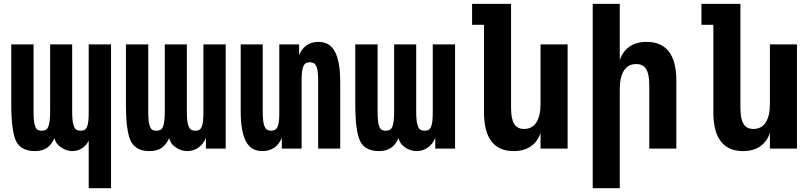

<svg xmlns="http://www.w3.org/2000/svg" viewBox="-20 -780 4254 1008"><path d="M445.8 -41.5Q432.6 -15.1 409.7 -1Q386.7 13.2 360.4 13.2Q343.8 13.2 328.1 7.8Q312.5 2.4 299.8 -6.8Q287.1 -15.6 278.3 -27.3Q269.5 -39.1 266.1 -54.7Q250 -19.5 225.8 -3.2Q201.7 13.2 162.6 13.2Q127 13.2 103 0.5Q79.1 -12.2 66.4 -35.6Q53.7 -58.6 46.4 -106.9Q39.1 -155.3 39.1 -238.8V-546.9H156.2V-195.8Q156.2 -164.6 158.4 -144.8Q160.6 -125 166 -113.8Q171.4 -101.1 179.7 -97.4Q188 -93.8 198.7 -93.8Q210.4 -93.8 219.2 -97.9Q228 -102.1 233.4 -114.7Q243.2 -136.2 243.2 -195.8V-546.9H358.9V-195.8Q358.9 -165 361.3 -145.5Q363.8 -126 369.1 -114.7Q374.5 -102.1 383.1 -97.9Q391.6 -93.8 403.3 -93.8Q414.1 -93.8 422.6 -97.4Q431.2 -101.1 436.5 -113.8Q441.9 -125 443.8 -144.8Q445.8 -164.6 445.8 -195.8V-546.9H563V208H445.8Z M764.6 13.2Q729 13.2 705.1 0.5Q681.2 -12.2 668.5 -35.6Q655.8 -58.6 648.4 -106.9Q641.1 -155.3 641.1 -238.8V-546.9H758.3V-195.8Q758.3 -164.6 760.5 -144.8Q762.7 -125 768.1 -113.8Q773.4 -101.1 781.7 -97.4Q790 -93.8 800.8 -93.8Q812.5 -93.8 821.3 -97.9Q830.1 -102.1 835.4 -114.7Q845.2 -136.2 845.2 -195.8V-546.9H960.9V-195.8Q960.9 -165 963.4 -145.5Q965.8 -126 971.2 -114.7Q976.6 -102.1 985.1 -97.9Q993.7 -93.8 1005.4 -93.8Q1016.1 -93.8 1024.7 -97.4Q1033.2 -101.1 1038.6 -113.8Q1043.9 -125 1045.9 -144.8Q1047.9 -164.6 1047.9 -195.8V-546.9H1165V0H1061V-56.6Q1048.8 -24.4 1022.2 -5.6Q995.6 13.2 963.4 13.2Q945.8 13.2 930.2 7.8Q914.6 2.4 901.9 -6.8Q886.7 -17.6 878.9 -29.5Q871.1 -41.5 868.2 -54.7Q852.1 -19.5 827.9 -3.2Q803.7 13.2 764.6 13.2Z M1357.4 13.2Q1296.9 13.2 1270.3 -39.3Q1243.7 -91.8 1243.7 -195.8V-546.9H1359.4V-195.8Q1359.4 -165 1361.8 -145.5Q1364.3 -126 1369.6 -114.7Q1375 -103 1383.1 -98.4Q1391.1 -93.8 1403.3 -93.8Q1414.6 -93.8 1422.6 -97.7Q1430.7 -101.6 1436 -111.8Q1440.9 -121.6 1443.6 -139.4Q1446.3 -157.2 1446.3 -183.6V-546.9H1550.3V-490.2Q1562.5 -522 1588.1 -541Q1613.8 -560.1 1651.9 -560.1Q1711.9 -560.1 1739 -507.6Q1766.1 -455.1 1766.1 -351.1V0H1650.4V-351.1Q1650.4 -381.8 1648.2 -401.4Q1646 -420.9 1640.6 -432.6Q1635.3 -443.8 1627 -448.5Q1618.7 -453.1 1606.4 -453.1Q1593.8 -453.1 1586.2 -448.7Q1578.6 -444.3 1574.2 -435.5Q1568.8 -425.3 1566.2 -406.2Q1563.5 -387.2 1563.5 -362.8V0H1459.5V-56.6Q1447.3 -24.9 1421.4 -5.9Q1395.5 13.2 1357.4 13.2Z M1968.8 13.2Q1933.1 13.2 1909.2 0.5Q1885.3 -12.2 1872.6 -35.6Q1859.9 -58.6 1852.5 -106.9Q1845.2 -155.3 1845.2 -238.8V-546.9H1962.4V-195.8Q1962.4 -164.6 1964.6 -144.8Q1966.8 -125 1972.2 -113.8Q1977.5 -101.1 1985.8 -97.4Q1994.1 -93.8 2004.9 -93.8Q2016.6 -93.8 2025.4 -97.9Q2034.2 -102.1 2039.6 -114.7Q2049.3 -136.2 2049.3 -195.8V-546.9H2165V-195.8Q2165 -165 2167.5 -145.5Q2169.9 -126 2175.3 -114.7Q2180.7 -102.1 2189.2 -97.9Q2197.8 -93.8 2209.5 -93.8Q2220.2 -93.8 2228.8 -97.4Q2237.3 -101.1 2242.7 -113.8Q2248 -125 2250 -144.8Q2252 -164.6 2252 -195.8V-546.9H2369.1V0H2265.1V-56.6Q2252.9 -24.4 2226.3 -5.6Q2199.7 13.2 2167.5 13.2Q2149.9 13.2 2134.3 7.8Q2118.7 2.4 2106 -6.8Q2090.8 -17.6 2083 -29.5Q2075.2 -41.5 2072.3 -54.7Q2056.2 -19.5 2032 -3.2Q2007.8 13.2 1968.8 13.2Z M2676.3 13.2Q2599.6 13.2 2560.3 -37.6Q2521 -88.4 2521 -191.9V-649.9H2458.5V-759.8H2663.1V-213.9Q2663.1 -155.8 2679.4 -129.4Q2695.8 -103 2731.4 -103Q2774.4 -103 2796.1 -137.5Q2817.9 -171.9 2817.9 -233.9V-546.9H2960V0H2817.9V-82Q2802.7 -36.6 2766.8 -11.7Q2731 13.2 2676.3 13.2Z M3091.8 -759.8H3233.9V-464.8Q3249 -510.3 3284.9 -535.2Q3320.8 -560.1 3375.5 -560.1Q3452.1 -560.1 3491.5 -509.3Q3530.8 -458.5 3530.8 -355V0H3388.7V-333Q3388.7 -391.1 3372.3 -417.5Q3356 -443.8 3320.3 -443.8Q3277.3 -443.8 3255.6 -409.4Q3233.9 -375 3233.9 -313V208H3091.8Z M3880.4 13.2Q3803.7 13.2 3764.4 -37.6Q3725.1 -88.4 3725.1 -191.9V-649.9H3662.6V-759.8H3867.2V-213.9Q3867.2 -155.8 3883.5 -129.4Q3899.9 -103 3935.5 -103Q3978.5 -103 4000.2 -137.5Q4022 -171.9 4022 -233.9V-546.9H4164.1V0H4022V-82Q4006.8 -36.6 3970.9 -11.7Q3935.1 13.2 3880.4 13.2Z"/></svg>

Font: Hack
Style: Bold
Weight: 700
Monospace: yes
Designer: Christopher Simpkins
Foundry: Christopher Simpkins
Version: Version 2.017